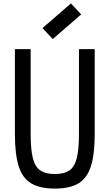

<svg xmlns="http://www.w3.org/2000/svg" viewBox="-20 -1087 640 1121"><path d="M300 14Q213 14 162 -16.5Q111 -47 89 -117Q67 -187 67 -304V-800H159V-304Q159 -214 172 -163Q185 -112 216 -91.5Q247 -71 300 -71Q354 -71 384.5 -91.5Q415 -112 428 -163Q441 -214 441 -304V-800H533V-304Q533 -187 511 -117Q489 -47 438.5 -16.5Q388 14 300 14ZM288 -859 228 -923 394 -1067 454 -1003Z"/></svg>

Font: Victor Mono SemiBold
Style: Regular
Weight: 600
Monospace: yes
Designer: Rune Bjørnerås
Version: Version 1.561;gftools[0.9.30]